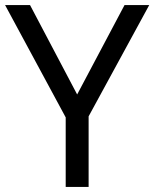

<svg xmlns="http://www.w3.org/2000/svg" viewBox="-20 -734 606 754"><path d="M283 -363 469 -714H566L328 -277V0H238V-273L0 -714H98Z"/></svg>

Font: Noto Sans Tifinagh SIL
Style: Regular
Weight: 400
Designer: JamraPatel
Foundry: JamraPatel LLC
Version: Version 2.006; ttfautohint (v1.8.4.7-5d5b)